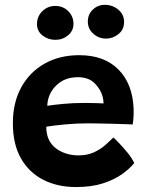

<svg xmlns="http://www.w3.org/2000/svg" viewBox="-20 -756 596 776"><path d="M522.5 -97Q505.5 -75.5 474.5 -53Q443.5 -30.5 397 -15.2Q350.5 0 287.5 0Q212 0 154.5 -29.5Q97 -59 64.5 -116.2Q32 -173.5 32 -258Q32 -341.5 66 -403.2Q100 -465 160.5 -499Q221 -533 300.5 -533Q401 -533 458.5 -475.2Q516 -417.5 520 -317Q521 -284 516.5 -253Q509.5 -253.5 486.2 -254.2Q463 -255 433.5 -255.8Q404 -256.5 377 -257Q350 -257.5 334.5 -257.5Q289 -257.5 244 -253.2Q199 -249 167 -244Q167 -223.5 172.5 -204.5Q183.5 -168.5 218.5 -148.2Q253.5 -128 296.5 -128Q333.5 -128 360.5 -140.8Q387.5 -153.5 406.5 -170.5Q425.5 -187.5 438.5 -200.5Q442.5 -197 459.8 -179.2Q477 -161.5 495.5 -138.8Q514 -116 522.5 -97ZM171 -328.5Q198 -332.5 236.2 -336.2Q274.5 -340 324.5 -340Q350.5 -340 370.2 -339.2Q390 -338.5 398.5 -338Q398.5 -350.5 395 -365Q387.5 -394 363 -419Q338.5 -444 295 -444Q241 -444 207 -410.5Q173 -377 171 -328.5ZM409 -600Q379 -600 357 -619.8Q335 -639.5 335 -669Q335 -698 355.2 -717.2Q375.5 -736.5 403.5 -736.5Q435 -736.5 458.2 -717Q481.5 -697.5 481.5 -667Q481.5 -636.5 458.8 -618.2Q436 -600 409 -600ZM203.5 -595Q174.5 -595 152 -612.5Q129.5 -630 129.5 -659Q129.5 -689.5 151.2 -710.8Q173 -732 203 -732Q235 -732 256 -710.8Q277 -689.5 277 -659.5Q277 -631.5 255 -613.2Q233 -595 203.5 -595Z"/></svg>

Font: Grandstander SemiBold
Style: Regular
Weight: 600
Designer: Tyler Finck
Foundry: Etcetera Type Co
Version: Version 1.200; ttfautohint (v1.8.3)